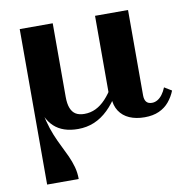

<svg xmlns="http://www.w3.org/2000/svg" viewBox="-84 -601 923 934"><g transform="rotate(-10 377.5 -134.0)"><path d="M599 10Q556 10 524 -4Q492 -18 474 -45.5Q456 -73 455 -112L446 -117V-518H609V-97Q609 -75 618 -64Q627 -53 646 -53Q660 -53 673 -60.5Q686 -68 697 -82.5Q708 -97 716 -117L752 -95Q740 -65 720 -41Q700 -17 670 -3.5Q640 10 599 10ZM237 -518V-154Q237 -120 245.5 -98.5Q254 -77 270.5 -67Q287 -57 313 -57Q343 -57 369 -69.5Q395 -82 418.5 -107Q442 -132 463 -168L477 -127Q451 -83 419 -52Q387 -21 350 -5.5Q313 10 270 10Q232 10 202.5 0Q173 -10 151.5 -30Q130 -50 116.5 -79.5Q103 -109 97 -147L109 -143Q113 -95 123 -56Q133 -17 146.5 16Q160 49 174.5 77.5Q189 106 201.5 133.5Q214 161 222 189.5Q230 218 230 250H74V-518Z"/></g></svg>

Font: Roboto Serif 120pt Expanded SemiBold
Style: Regular
Weight: 600
Width: 7
Designer: Greg Gazdowicz
Foundry: Commercial Type
Version: Version 1.008